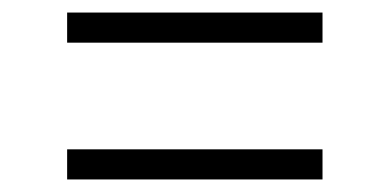

<svg xmlns="http://www.w3.org/2000/svg" viewBox="-20 -487 622 306"><path d="M87 -201V-249H494V-201ZM87 -419V-467H494V-419Z"/></svg>

Font: Celebes Light
Style: Regular
Weight: 300
Designer: Anugrah Pasau
Foundry: Lafontype
Version: Version 1.000; ttfautohint (v1.8.4)